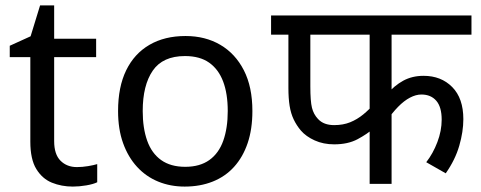

<svg xmlns="http://www.w3.org/2000/svg" viewBox="-20 -679 1777 709"><path d="M264 -62Q284 -62 305 -65.5Q326 -69 339 -73V-6Q325 1 299 5.5Q273 10 249 10Q207 10 171.5 -4.5Q136 -19 114 -55Q92 -91 92 -156V-468H16V-510L93 -545L128 -659H180V-536H335V-468H180V-158Q180 -109 203.5 -85.5Q227 -62 264 -62Z M912 -269Q912 -202 894.5 -150.5Q877 -99 844.5 -63Q812 -27 765.5 -8.5Q719 10 662 10Q609 10 564 -8.5Q519 -27 486 -63Q453 -99 434.5 -150.5Q416 -202 416 -269Q416 -358 446 -419.5Q476 -481 532 -513.5Q588 -546 665 -546Q738 -546 793.5 -513.5Q849 -481 880.5 -419.5Q912 -358 912 -269ZM507 -269Q507 -206 523.5 -159.5Q540 -113 575 -88Q610 -63 664 -63Q718 -63 753 -88Q788 -113 804.5 -159.5Q821 -206 821 -269Q821 -333 804 -378Q787 -423 752.5 -447.5Q718 -472 663 -472Q581 -472 544 -418Q507 -364 507 -269Z M1426 -551V-313L1408 -330Q1436 -363 1469 -381Q1502 -399 1544 -399Q1609 -399 1650 -357.5Q1691 -316 1691 -239Q1691 -193 1676 -141Q1661 -89 1626 -39L1554 -80Q1579 -112 1595 -154Q1611 -196 1611 -237Q1611 -284 1591 -307Q1571 -330 1536 -330Q1516 -330 1494 -318.5Q1472 -307 1450 -284.5Q1428 -262 1406 -230L1426 -293V0H1345V-229L1361 -206Q1336 -184 1300.5 -165Q1265 -146 1214 -146Q1174 -146 1142 -160.5Q1110 -175 1091 -197Q1075 -216 1064.5 -238Q1054 -260 1049.5 -288Q1045 -316 1045 -354V-551H981V-622H1721V-551ZM1126 -551V-360Q1126 -305 1132 -281Q1138 -257 1154 -240Q1165 -228 1180 -222.5Q1195 -217 1214 -217Q1247 -217 1273 -227.5Q1299 -238 1321.5 -256.5Q1344 -275 1363 -297L1345 -243V-551Z"/></svg>

Font: hingl115
Style: Book
Weight: 400
Designer: Jelle Bosma - Monotype Design Team
Foundry: Monotype Imaging Inc.
Version: Version 2.003